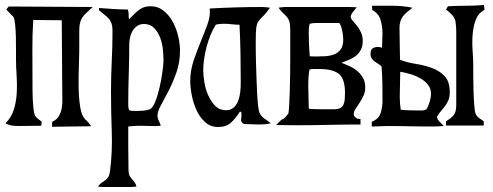

<svg xmlns="http://www.w3.org/2000/svg" viewBox="-20 -503 1972 768"><path d="M351 -475Q336 -461 326 -452Q316 -443 309.5 -433.5Q303 -424 300 -411.5Q297 -399 297 -378V-298Q297 -277 295.5 -237Q294 -197 294.5 -155Q295 -113 300.5 -77Q306 -41 320 -27H319Q327 -21 333 -13.5Q339 -6 345 2Q306 2 266.5 3Q227 4 188 4L189 -16Q207 -24 215.5 -38.5Q224 -53 227 -70.5Q230 -88 229.5 -107Q229 -126 229 -143Q229 -213 228 -282.5Q227 -352 227 -422L114 -423V-424L113 -423Q109 -360 109.5 -298Q110 -236 110 -173Q110 -162 110 -143.5Q110 -125 111 -105Q112 -85 114 -67.5Q116 -50 120 -42H119Q123 -35 131.5 -28Q140 -21 147 -16L145 0L59 1Q42 1 29.5 -0.5Q17 -2 2 -10Q26 -34 35.5 -65Q45 -96 47 -130.5Q49 -165 46.5 -200Q44 -235 44 -267Q44 -276 44 -301Q44 -326 43.5 -354Q43 -382 40.5 -405.5Q38 -429 34 -435Q27 -443 19.5 -450Q12 -457 5 -465L15 -477Z M582 -478Q612 -478 634.5 -460Q657 -442 671.5 -415Q686 -388 693 -357Q700 -326 700 -301Q700 -254 686 -214Q672 -174 655 -141Q638 -108 624 -82.5Q610 -57 610 -41Q610 -30 615 -20.5Q620 -11 623 0Q603 2 582 1Q561 0 541 0Q517 0 493 3V84L494 176Q494 191 498 199Q502 207 507.5 213Q513 219 518 225.5Q523 232 526 243Q514 245 502.5 245Q491 245 479 245H418Q407 245 395 245Q383 245 372 243Q379 233 386.5 228Q394 223 401 218Q408 213 413 205Q418 197 420 182Q430 105 427 23.5Q424 -58 424 -136Q424 -198 427 -258.5Q430 -319 430 -381Q430 -398 426 -409.5Q422 -421 414.5 -429Q407 -437 397.5 -444.5Q388 -452 376 -462V-471Q405 -469 433.5 -467Q462 -465 491 -465Q495 -456 494.5 -446Q494 -436 496 -426Q507 -436 515.5 -445Q524 -454 533.5 -461.5Q543 -469 554.5 -473.5Q566 -478 582 -478ZM493 -87Q493 -65 498 -62Q503 -59 522 -59Q536 -59 549.5 -60Q563 -61 577 -65Q590 -69 600.5 -95Q611 -121 618.5 -154Q626 -187 630 -217.5Q634 -248 634 -261Q634 -280 631.5 -305Q629 -330 620.5 -352.5Q612 -375 596.5 -391Q581 -407 556 -407Q540 -407 528.5 -399Q517 -391 510 -379Q503 -367 500 -352.5Q497 -338 497 -325Q497 -265 495 -206Q493 -147 493 -87Z M1028 -475Q1043 -475 1060 -472Q1042 -447 1030.5 -436.5Q1019 -426 1013 -416.5Q1007 -407 1005 -391Q1003 -375 1003 -340Q1003 -328 1003 -304.5Q1003 -281 1004 -251.5Q1005 -222 1006 -190Q1007 -158 1008.5 -129.5Q1010 -101 1012.5 -80Q1015 -59 1018 -52Q1025 -37 1038 -28.5Q1051 -20 1063 -10Q1052 -7 1040 -6Q1028 -5 1016 -5Q1001 -5 986 -6Q971 -7 956 -7Q943 -13 944.5 -25.5Q946 -38 946 -49L945 -54L940 -57Q924 -31 904.5 -13Q885 5 853 5Q822 5 800.5 -14.5Q779 -34 766 -62.5Q753 -91 747 -122.5Q741 -154 741 -179Q741 -221 754.5 -260.5Q768 -300 783 -336.5Q798 -373 810 -406Q822 -439 819 -469Q924 -475 1028 -475ZM843 -404Q820 -367 806.5 -316Q793 -265 793 -221Q793 -201 797.5 -173.5Q802 -146 813 -121.5Q824 -97 841 -79.5Q858 -62 884 -62Q903 -62 915 -73Q927 -84 933 -100.5Q939 -117 941 -135.5Q943 -154 943 -169Q943 -228 942 -286.5Q941 -345 938 -404Q922 -404 906.5 -406Q891 -408 875 -408Q856 -408 843 -404Z M1119 -475H1377L1407 -474Q1402 -468 1392.5 -456Q1383 -444 1383 -436Q1383 -429 1390.5 -420.5Q1398 -412 1407 -401Q1416 -390 1423.5 -374.5Q1431 -359 1431 -339Q1431 -319 1424 -305Q1417 -291 1405 -281Q1393 -271 1377.5 -264.5Q1362 -258 1346 -252Q1364 -245 1381 -237Q1398 -229 1411.5 -217Q1425 -205 1433 -189.5Q1441 -174 1441 -152Q1441 -135 1434 -120Q1427 -105 1418 -91.5Q1409 -78 1402 -67Q1395 -56 1395 -47Q1395 -40 1399.5 -35.5Q1404 -31 1410 -28L1422 -27V-5Q1358 -5 1294 -3.5Q1230 -2 1166 -2L1085 -3Q1086 -4 1089.5 -8Q1093 -12 1097 -16Q1101 -20 1105 -23Q1109 -26 1111 -26Q1114 -26 1122.5 -35.5Q1131 -45 1133 -48V-47Q1135 -53 1136.5 -77Q1138 -101 1139 -133.5Q1140 -166 1140.5 -204Q1141 -242 1141 -277Q1141 -312 1141 -339.5Q1141 -367 1141 -379Q1141 -402 1138.5 -413Q1136 -424 1130.5 -431.5Q1125 -439 1116 -447Q1107 -455 1094 -472Q1100 -473 1106.5 -474Q1113 -475 1119 -475ZM1243 -411Q1231 -411 1219 -408Q1216 -399 1215.5 -389.5Q1215 -380 1215 -370Q1215 -347 1216 -324Q1217 -301 1219 -278L1239 -277Q1258 -277 1278.5 -278Q1299 -279 1315.5 -285Q1332 -291 1342.5 -305Q1353 -319 1353 -345Q1353 -349 1352 -359.5Q1351 -370 1348.5 -381.5Q1346 -393 1342.5 -402Q1339 -411 1335 -411ZM1219 -230 1218 -225 1211 -224ZM1256 -227Q1246 -227 1236.5 -227Q1227 -227 1218 -225Q1215 -210 1214 -194.5Q1213 -179 1213 -164Q1213 -141 1214 -118Q1215 -95 1215 -72L1218 -67L1265 -66H1316Q1332 -66 1341 -71Q1350 -76 1354 -85Q1358 -94 1359 -106Q1360 -118 1360 -131Q1360 -188 1335.5 -207.5Q1311 -227 1256 -227Z M1575 -65 1583 -64 1584 -59ZM1579 -116Q1579 -103 1580 -90Q1581 -77 1583 -64Q1604 -62 1625.5 -61.5Q1647 -61 1668 -61Q1675 -61 1685 -65Q1693 -77 1698.5 -95Q1704 -113 1704 -127Q1704 -149 1691.5 -164.5Q1679 -180 1660 -190.5Q1641 -201 1620 -207Q1599 -213 1581 -216Q1581 -191 1580 -166Q1579 -141 1579 -116ZM1711 3Q1649 3 1589 1.5Q1529 0 1467 3V-16Q1495 -27 1502.5 -50.5Q1510 -74 1510 -101Q1510 -135 1509.5 -169Q1509 -203 1506 -238Q1499 -244 1491.5 -248.5Q1484 -253 1477.5 -258Q1471 -263 1466.5 -270Q1462 -277 1462 -288Q1462 -308 1477.5 -313Q1493 -318 1508 -312Q1508 -326 1509 -340.5Q1510 -355 1510 -369Q1510 -396 1502.5 -422.5Q1495 -449 1469 -463L1468 -480Q1506 -480 1549 -480Q1592 -480 1630 -472Q1618 -463 1608.5 -455Q1599 -447 1592 -438Q1585 -429 1581.5 -417.5Q1578 -406 1578 -390Q1578 -358 1579 -327Q1580 -296 1580 -264Q1608 -253 1643 -247.5Q1678 -242 1708 -231Q1738 -220 1758.5 -198.5Q1779 -177 1779 -133Q1779 -116 1774 -103.5Q1769 -91 1761 -80Q1753 -69 1744 -59Q1735 -49 1728 -36Q1728 -27 1738.5 -16Q1749 -5 1755 1Q1744 2 1733 2.5Q1722 3 1711 3ZM1772 -478Q1808 -480 1844 -480Q1880 -480 1916 -483L1918 -464Q1893 -450 1883 -423.5Q1873 -397 1870.5 -365Q1868 -333 1870.5 -300Q1873 -267 1873 -241Q1873 -230 1873 -201.5Q1873 -173 1874 -141Q1875 -109 1877 -82Q1879 -55 1883 -47Q1888 -37 1897 -30.5Q1906 -24 1915 -18V-1H1764V-18Q1786 -31 1795.5 -43.5Q1805 -56 1805 -83V-374Q1805 -398 1802 -417Q1799 -436 1779 -452H1780L1764 -465Z"/></svg>

Font: Germanica
Style: Regular
Weight: 400
Designer: Peter Wiegel
Foundry: Peter Wiegel